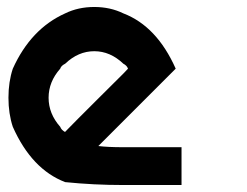

<svg xmlns="http://www.w3.org/2000/svg" viewBox="-20 -530 707 550"><path d="M333.3 0Q248.3 0 166.7 -8.3Q70.8 -45 16.7 -166.7Q4.2 -204.2 4.2 -250Q4.2 -295.8 16.7 -333.3Q68.3 -447.5 166.7 -491.7Q204.2 -510 250 -510Q295.8 -510 333.3 -491.7Q429.2 -455 483.3 -333.3L261.7 -111.7Q288.3 -108.3 333.3 -108.3H500V0ZM166.7 -152.5Q198.3 -185 258.3 -244.6Q318.3 -304.2 333.3 -319.2L346.7 -333.3Q343.3 -342.5 333.3 -347.5Q295.8 -383.3 250 -383.3Q204.2 -383.3 166.7 -347.5Q155 -341.7 152.5 -333.3Q119.2 -295.8 119.2 -250Q119.2 -204.2 152.5 -166.7Q155.8 -157.5 166.7 -151.7Z"/></svg>

Font: 0xA000-Mono
Style: Mono-Bold
Weight: 700
Version: Version 0.1